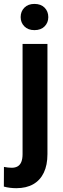

<svg xmlns="http://www.w3.org/2000/svg" viewBox="-54 -754 322 987"><path d="M62 -528.3H189.9V38.1Q189.9 94.7 171.1 133.8Q152.3 172.9 116.7 193.1Q81.1 213.4 29.8 213.4Q13.7 213.4 -2.4 211.4Q-18.6 209.5 -34.2 205.1L-33.7 104Q-23.4 106 -13.2 107.2Q-2.9 108.4 6.3 108.4Q24.4 108.4 36.9 101.1Q49.3 93.8 55.7 78.1Q62 62.5 62 38.1ZM52.2 -666Q52.2 -695.3 71.3 -714.6Q90.3 -733.9 123 -733.9Q156.2 -733.9 175.3 -714.6Q194.3 -695.3 194.3 -666Q194.3 -637.7 175.3 -618.4Q156.2 -599.1 123 -599.1Q90.3 -599.1 71.3 -618.4Q52.2 -637.7 52.2 -666Z"/></svg>

Font: Roboto SemiCondensed SemiBold
Style: Regular
Weight: 600
Width: 4
Designer: Christian Robertson
Foundry: Google
Version: Version 3.009; 2024